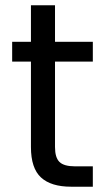

<svg xmlns="http://www.w3.org/2000/svg" viewBox="-20 -706 404 726"><path d="M188 -473V-150Q188 -110 205 -93.5Q222 -77 264 -77H331V0H249Q173 0 135 -35Q97 -70 97 -150V-473H26V-548H97V-686H188V-548H331V-473Z"/></svg>

Font: Fz Poppins
Style: Regular
Weight: 400
Designer: Ninad Kale (Devanagari), Jonny Pinhorn (Latin)
Foundry: Indian Type Foundry
Version: Vit hóa bi Vntype.Com & FontZin.Com